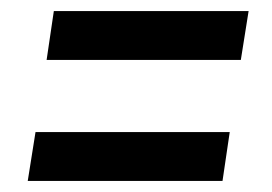

<svg xmlns="http://www.w3.org/2000/svg" viewBox="-20 -474 490 346"><path d="M428 -454 414 -366H64L77 -454ZM394 -236 381 -148H30L44 -236Z"/></svg>

Font: Georama Medium
Style: Italic
Weight: 500
Italic angle: -9°
Designer: Jean-Baptiste Levee
Foundry: Production Type
Version: Version 1.000